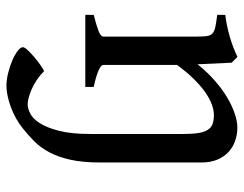

<svg xmlns="http://www.w3.org/2000/svg" viewBox="-100 -409 752 592"><g transform="rotate(90 276.0 -113.0)"><path d="M481 -46.9Q481 8.3 472.4 46.4Q463.9 84.5 449.2 111.6Q434.6 138.7 415.3 157.7Q396 176.8 375 193.4Q361.8 204.1 345.2 213.4Q328.6 222.7 311 229.2Q293.5 235.8 276.1 239.5Q258.8 243.2 245.1 243.2Q226.1 243.2 204.8 237.8Q183.6 232.4 166 224.9Q148.4 217.3 137 208.5Q125.5 199.7 125.5 192.4Q125.5 187.5 134.3 178Q143.1 168.5 155 158.2Q167 147.9 179.4 139.2Q191.9 130.4 199.2 127Q212.4 140.1 226.8 149.7Q241.2 159.2 255.1 165.3Q269 171.4 281.2 174.6Q293.5 177.7 301.8 177.7Q314 177.7 329.8 169.9Q345.7 162.1 359.6 140.6Q373.5 119.1 383.3 81.3Q393.1 43.5 393.1 -17.1V-301.8Q393.1 -330.6 390.1 -348.9Q387.2 -367.2 380.1 -377.9Q373 -388.7 361.8 -392.6Q350.6 -396.5 334.5 -396.5Q320.3 -396.5 303.5 -390.6Q286.6 -384.8 267.1 -371.6Q247.6 -358.4 225.6 -336.7Q203.6 -314.9 180.2 -282.7V-55.7Q180.2 -48.3 198.2 -40.5Q216.3 -32.7 248 -25.9V0H25.9V-25.9Q58.1 -34.2 75.4 -40.8Q92.8 -47.4 92.8 -55.7V-343.8Q92.8 -363.3 91.3 -374.5Q89.8 -385.7 83.5 -391.8Q77.1 -397.9 63.5 -400.9Q49.8 -403.8 25.9 -406.7V-431.6Q59.1 -435.5 93.5 -445.6Q127.9 -455.6 155.3 -469.2L173.3 -451.2L178.2 -346.2Q202.1 -376 228.3 -398.9Q254.4 -421.9 280.3 -437.3Q306.2 -452.6 330.1 -460.7Q354 -468.8 373 -468.8Q395 -468.8 414.6 -461.9Q434.1 -455.1 449 -441.2Q463.9 -427.2 472.4 -406.5Q481 -385.7 481 -358.4Z"/></g></svg>

Font: Gentium Book Basic
Style: Regular
Weight: 400
Designer: J. Victor Gaultney and Annie Olsen
Foundry: SIL International
Version: Version 1.102; 2013; Maintenance release